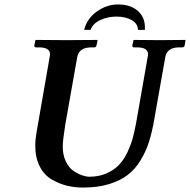

<svg xmlns="http://www.w3.org/2000/svg" viewBox="-20 -824 847 856"><path d="M638.2 -568.8Q640.1 -576.7 640.1 -582Q640.1 -612.8 590.8 -612.8H577.1Q570.3 -612.8 569.8 -621.1L575.2 -645L577.1 -646Q652.3 -645 690.9 -645Q690.9 -645 805.2 -646L807.1 -645L803.2 -621.1Q801.3 -613.3 793 -612.8H778.8Q724.6 -612.8 716.8 -568.8L668 -293Q658.2 -235.8 644.5 -192.4Q630.9 -148.9 606.4 -108.9Q582 -68.8 548.6 -43.5Q515.1 -18.1 465.1 -2.9Q415 12.2 350.1 12.2Q313 12.2 279.5 4.2Q246.1 -3.9 212.2 -22.9Q178.2 -42 157.7 -81.1Q137.2 -120.1 137.2 -174.8Q137.2 -201.7 143.1 -234.9L201.2 -568.8Q203.1 -576.7 203.1 -582Q203.1 -612.8 153.8 -612.8H140.1Q133.3 -612.8 132.8 -621.1L138.2 -645L140.1 -646Q237.3 -645 275.9 -645L413.1 -646L415 -645L410.2 -621.1Q408.2 -613.3 400.9 -612.8H387.2Q332 -612.8 324.2 -568.8L271 -268.1Q259.8 -198.2 259.8 -170.9Q259.8 -132.8 273.4 -104.5Q287.1 -76.2 307.1 -62.5Q327.1 -48.8 345.5 -42.5Q363.8 -36.1 378.9 -36.1Q420.9 -36.1 454.8 -51Q488.8 -65.9 510.5 -88.9Q532.2 -111.8 548.1 -145.5Q564 -179.2 572 -209Q580.1 -238.8 586.9 -275.9ZM355 -690.9Q368.2 -741.7 412.1 -772.9Q456.1 -804.2 506.8 -804.2Q560.1 -804.2 593 -776.6Q626 -749 626 -702.1V-690.9H595.2Q594.2 -718.8 567.1 -734.4Q540 -750 499 -750Q460 -750 427 -734.6Q394 -719.2 383.8 -690.9Z"/></svg>

Font: Linux Libertine O
Style: Semibold Italic
Weight: 600
Italic angle: -11.5°
Designer: Philipp H. Poll
Foundry: Philipp H. Poll
Version: Version 5.1.2